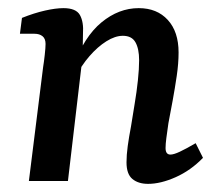

<svg xmlns="http://www.w3.org/2000/svg" viewBox="-20 -445 534 472"><path d="M344 7Q320 7 305.5 -5Q291 -17 291 -46Q291 -64 294 -86Q297 -108 302 -134Q306 -160 311 -189.5Q316 -219 319 -247.5Q322 -276 322 -297Q322 -325 313 -341Q304 -357 282 -357Q263 -357 241.5 -343.5Q220 -330 200 -307Q180 -284 166 -256L160 -282Q187 -355 229.5 -390Q272 -425 321 -425Q366 -425 392.5 -396Q419 -367 419 -316Q419 -289 414.5 -258.5Q410 -228 404.5 -198Q399 -168 394 -142Q391 -121 389 -106Q387 -91 387 -81Q387 -65 399 -65Q407 -65 422 -72Q437 -79 461 -93L479 -57Q449 -26 412 -9.5Q375 7 344 7ZM51 0 86 -280Q88 -292 90 -310Q92 -328 92 -337Q92 -350 84.5 -356Q77 -362 65 -362H29L34 -401Q64 -413 90.5 -419Q117 -425 136 -425Q167 -425 176.5 -408Q186 -391 184 -362L183 -306L147 0Z"/></svg>

Font: Rasa Medium
Style: Italic
Weight: 500
Italic angle: -7.10001°
Designer: Anna Giedrys (Yrsa+Rasa design), David Brezina (Yrsa art-direction, Rasa art-direction, design)
Foundry: Rosetta Type Foundry
Version: Version 2.004